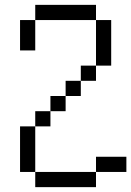

<svg xmlns="http://www.w3.org/2000/svg" viewBox="-20 -645 540 790"><path d="M375 -562.5H125V-625H375ZM62.5 -125H125V62.5H62.5ZM62.5 -562.5H125V-437.5H62.5ZM125 62.5H375V125H125ZM125 -187.5H187.5V-125H125ZM187.5 -250H250V-187.5H187.5ZM250 -312.5H312.5V-250H250ZM312.5 -375H375V-312.5H312.5ZM375 0H500V62.5H375ZM375 -562.5H437.5V-375H375Z"/></svg>

Font: 寒蝉点阵体 16px
Style: Regular
Weight: 400
Designer: Designed by Warren2060
Foundry: ChillType
Version: Version 1.000